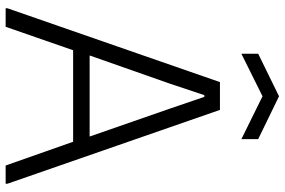

<svg xmlns="http://www.w3.org/2000/svg" viewBox="-180 -804 984 663"><g transform="rotate(90 311.5 -472.0)"><path d="M8 -6 263 -740H359L614 -6V0H551L469 -233H153L72 0H8ZM451 -290 355 -566 314 -686H308L268 -566L171 -290ZM165 -872 312 -944 460 -872V-814L312 -887L165 -814Z"/></g></svg>

Font: Encode Sans Narrow
Style: Light
Weight: 300
Designer: Pablo Impallari, Andres Torresi
Foundry: Pablo Impallari, Andres Torresi
Version: Version 1.000; ttfautohint (v1.00) -l 8 -r 50 -G 200 -x 14 -